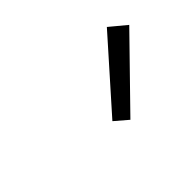

<svg xmlns="http://www.w3.org/2000/svg" viewBox="-44 -966 588 588"><g transform="rotate(-45 250.0 -672.0)"><path d="M273 -546 231 -582 423 -798 476 -754Z"/></g></svg>

Font: Iosevka Aile Light
Style: Italic
Weight: 300
Italic angle: -9°
Designer: Belleve Invis
Foundry: Belleve Invis
Version: Version 31.1.0; ttfautohint (v1.8.4)